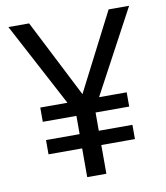

<svg xmlns="http://www.w3.org/2000/svg" viewBox="-81 -781 734 849"><g transform="rotate(-10 286.0 -357.0)"><path d="M285 -365 464 -714H556L355 -339H479V-275H328V-193H479V-129H328V0H242V-129H91V-193H242V-275H91V-339H213L14 -714H107Z"/></g></svg>

Font: Noto Sans Canadian Aboriginal
Style: Regular
Weight: 400
Designer: Monotype Design Team, Typotheque's Kevin King
Foundry: Monotype Imaging Inc.
Version: Version 2.002